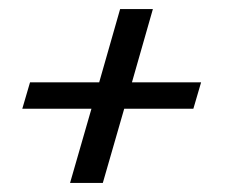

<svg xmlns="http://www.w3.org/2000/svg" viewBox="-20 -446 497 422"><path d="M29 -207H181L134 -44H206L253 -207H405L422 -265H270L316 -426H244L198 -265H46Z"/></svg>

Font: Mazius Display Extra Italic
Style: Bold
Weight: 700
Italic angle: -17°
Designer: Alberto Casagrande & Collletttivo
Foundry: Collletttivo
Version: Version 2.000;Glyphs 3.2 (3217)